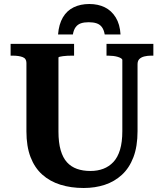

<svg xmlns="http://www.w3.org/2000/svg" viewBox="-20 -929 819 959"><path d="M426 -909Q382 -909 348 -892.5Q314 -876 294 -842Q274 -808 270 -757H344Q348 -780 358 -793.5Q368 -807 384 -812.5Q400 -818 423 -818Q446 -818 462.5 -812.5Q479 -807 489 -793.5Q499 -780 503 -757H582Q579 -808 558 -842Q537 -876 503.5 -892.5Q470 -909 426 -909ZM272 -272Q272 -217 283 -179Q294 -141 314.5 -118.5Q335 -96 364.5 -85.5Q394 -75 432 -75Q467 -75 496 -86Q525 -97 546.5 -120Q568 -143 579.5 -181Q591 -219 591 -274V-629Q591 -634 584.5 -638Q578 -642 568 -645Q558 -648 545.5 -649.5Q533 -651 521 -651H512V-710H746V-651H735Q716 -651 700.5 -647Q685 -643 676 -634Q667 -625 667 -608V-274Q667 -198 646.5 -144Q626 -90 589 -56Q552 -22 503.5 -6Q455 10 398 10Q334 10 281.5 -6.5Q229 -23 191 -57Q153 -91 132.5 -144.5Q112 -198 112 -273V-615Q112 -637 92.5 -644Q73 -651 44 -651H33V-710H350V-651H341Q329 -651 317 -650.5Q305 -650 294.5 -648.5Q284 -647 278 -645.5Q272 -644 272 -641Z"/></svg>

Font: Roboto Serif 28pt SemiBold
Style: Regular
Weight: 600
Designer: Greg Gazdowicz
Foundry: Commercial Type
Version: Version 1.008